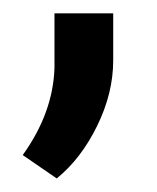

<svg xmlns="http://www.w3.org/2000/svg" viewBox="-20 -127 236 289"><path d="M65.4 141.6 14.2 106.4Q60.1 42.5 62 -25.4V-106.9H150.4V-36.1Q150.4 13.2 126.2 62.5Q102.1 111.8 65.4 141.6Z"/></svg>

Font: RobotoInd
Style: Regular
Weight: 400
Designer: Google
Version: Version 2.001101; 2014